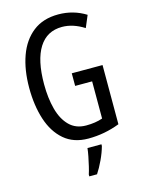

<svg xmlns="http://www.w3.org/2000/svg" viewBox="-138 -803 820 1103"><g transform="rotate(-15 272.5 -251.5)"><path d="M308 -377H491V-25Q401 10 304 10Q217 10 160.5 -38.5Q104 -87 77 -170.5Q50 -254 50 -359Q50 -466 79.5 -548Q109 -630 169 -677Q229 -724 320 -724Q409 -724 483 -678L453 -607Q387 -649 322 -649Q232 -649 185 -574.5Q138 -500 138 -357Q138 -275 155.5 -209Q173 -143 211.5 -104.5Q250 -66 311 -66Q367 -66 409 -81V-302H308ZM367 71Q357 108 337.5 149.5Q318 191 298 221H252V210Q258 192 264.5 164.5Q271 137 276.5 109Q282 81 284 61H367Z"/></g></svg>

Font: Noto Sans Hebrew ExtraCondensed
Style: Regular
Weight: 400
Width: 2
Designer: Monotype Design Team
Foundry: Monotype Imaging Inc.
Version: Version 2.004; ttfautohint (v1.8.4.7-5d5b)